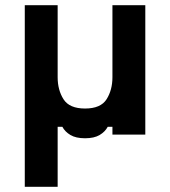

<svg xmlns="http://www.w3.org/2000/svg" viewBox="-20 -516 652 736"><path d="M75 200V-496H201V-220Q201 -171 223.5 -135.5Q246 -100 306 -100Q366 -100 388.5 -135.5Q411 -171 411 -220V-496H537V0H411V-30H393Q383 -11 362 1.5Q341 14 306 14Q271 14 250 1.5Q229 -11 219 -30H201V200Z"/></svg>

Font: Space Mono
Style: Bold
Weight: 700
Monospace: yes
Designer: Colophon Foundry + Benjamin Critton
Foundry: Colophon Foundry & Benjamin Critton
Version: Version 1.003; ttfautohint (v1.8.4.7-5d5b)